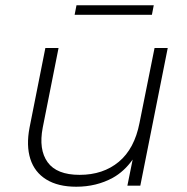

<svg xmlns="http://www.w3.org/2000/svg" viewBox="-20 -704 709 728"><path d="M269 4Q200 4 155.5 -23.5Q111 -51 95 -101.5Q79 -152 92 -220L152 -522H202L142 -220Q126 -137 160.5 -89Q195 -41 282 -41Q371 -41 430.5 -90.5Q490 -140 509 -238L566 -522H616L512 0H463L483 -99Q451 -54 408 -30Q346 4 269 4ZM263 -648 270 -684H563L556 -648Z"/></svg>

Font: Montserrat Thin Light
Style: Italic
Weight: 300
Italic angle: -11.3°
Version: Version 9.000